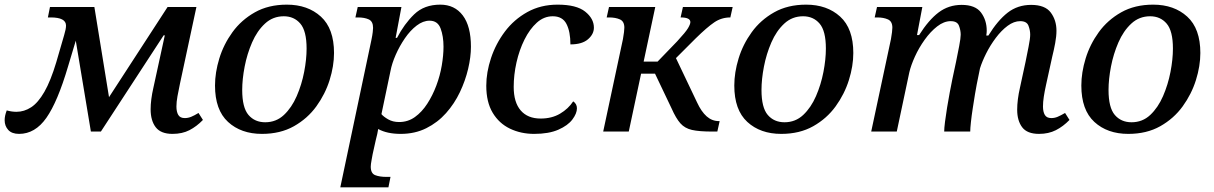

<svg xmlns="http://www.w3.org/2000/svg" viewBox="-59 -566 5222 826"><path d="M23 10Q-8 10 -23.5 -7Q-39 -24 -39 -49Q-39 -68 -30 -91Q-9 -85 12 -85Q45 -85 75 -104.5Q105 -124 132 -171Q159 -218 183 -298L217 -415Q225 -441 225 -456Q225 -491 159 -491H147L156 -536H347L410 -148L662 -536H786L715 -205Q709 -177 704.5 -152Q700 -127 700 -108Q700 -85 708 -71.5Q716 -58 736 -58Q750 -58 763.5 -63.5Q777 -69 795 -80L814 -50Q787 -22 756 -6Q725 10 683 10Q633 10 611 -18.5Q589 -47 589 -96Q589 -116 592 -139.5Q595 -163 601 -189L650 -414H645L375 0H332L267 -391L234 -281Q189 -128 140.5 -59Q92 10 23 10Z M1068 10Q978 10 922 -41.5Q866 -93 866 -198Q866 -254 884.5 -314.5Q903 -375 941 -427.5Q979 -480 1037.5 -513Q1096 -546 1175 -546Q1265 -546 1321.5 -494.5Q1378 -443 1378 -338Q1378 -282 1359 -221.5Q1340 -161 1302 -108.5Q1264 -56 1205.5 -23Q1147 10 1068 10ZM1082 -40Q1129 -40 1162.5 -71.5Q1196 -103 1217.5 -152.5Q1239 -202 1249.5 -256.5Q1260 -311 1260 -357Q1260 -433 1233 -464.5Q1206 -496 1162 -496Q1115 -496 1081 -464.5Q1047 -433 1025.5 -383.5Q1004 -334 993.5 -279.5Q983 -225 983 -179Q983 -103 1010 -71.5Q1037 -40 1082 -40Z M1405 240 1539 -395Q1543 -414 1544.5 -427.5Q1546 -441 1546 -446Q1546 -474 1527.5 -482.5Q1509 -491 1481 -491H1470L1480 -536H1668L1643 -403H1649Q1680 -463 1723 -504.5Q1766 -546 1835 -546Q1897 -546 1932 -499.5Q1967 -453 1967 -365Q1967 -321 1955 -270Q1943 -219 1919.5 -169.5Q1896 -120 1860 -79.5Q1824 -39 1775 -14.5Q1726 10 1665 10Q1606 10 1568 -11Q1565 9 1558 35L1544 98Q1543 105 1539.5 123Q1536 141 1536 151Q1536 180 1555 187.5Q1574 195 1603 195H1621L1612 240ZM1658 -41Q1696 -41 1726 -62.5Q1756 -84 1779 -119.5Q1802 -155 1818 -197.5Q1834 -240 1841.5 -284Q1849 -328 1849 -365Q1849 -410 1836.5 -443.5Q1824 -477 1789 -477Q1761 -477 1733.5 -456Q1706 -435 1683 -401.5Q1660 -368 1643.5 -330.5Q1627 -293 1621 -261L1582 -75Q1591 -64 1611 -52.5Q1631 -41 1658 -41Z M2239 10Q2182 10 2135 -12.5Q2088 -35 2060.5 -81Q2033 -127 2033 -197Q2033 -255 2053.5 -316.5Q2074 -378 2113 -430Q2152 -482 2209.5 -514Q2267 -546 2340 -546Q2421 -546 2458.5 -516Q2496 -486 2496 -447Q2496 -419 2470.5 -397Q2445 -375 2395 -375Q2395 -430 2378 -463Q2361 -496 2319 -496Q2281 -496 2250.5 -468.5Q2220 -441 2197.5 -396Q2175 -351 2163 -297.5Q2151 -244 2151 -192Q2151 -126 2181 -91Q2211 -56 2267 -56Q2315 -56 2350.5 -77Q2386 -98 2407 -130Q2423 -119 2423 -100Q2423 -78 2403.5 -52Q2384 -26 2343 -8Q2302 10 2239 10Z M2536 0 2621 -398Q2624 -414 2625.5 -427.5Q2627 -441 2627 -447Q2627 -474 2608 -482.5Q2589 -491 2561 -491H2551L2561 -536H2760L2710 -301H2770L2854 -388Q2891 -428 2901 -445Q2911 -462 2911 -471Q2911 -491 2869 -491L2879 -536H3093L3083 -491Q3045 -491 3014 -470Q2983 -449 2934 -401L2849 -316L2940 -125Q2958 -86 2981 -65.5Q3004 -45 3034 -45H3037L3027 0H3006Q2949 0 2918 -7Q2887 -14 2868 -35.5Q2849 -57 2830 -100L2759 -249H2699L2646 0Z M3302 10Q3212 10 3156 -41.5Q3100 -93 3100 -198Q3100 -254 3118.5 -314.5Q3137 -375 3175 -427.5Q3213 -480 3271.5 -513Q3330 -546 3409 -546Q3499 -546 3555.5 -494.5Q3612 -443 3612 -338Q3612 -282 3593 -221.5Q3574 -161 3536 -108.5Q3498 -56 3439.5 -23Q3381 10 3302 10ZM3316 -40Q3363 -40 3396.5 -71.5Q3430 -103 3451.5 -152.5Q3473 -202 3483.5 -256.5Q3494 -311 3494 -357Q3494 -433 3467 -464.5Q3440 -496 3396 -496Q3349 -496 3315 -464.5Q3281 -433 3259.5 -383.5Q3238 -334 3227.5 -279.5Q3217 -225 3217 -179Q3217 -103 3244 -71.5Q3271 -40 3316 -40Z M4411 10Q4360 10 4338.5 -18.5Q4317 -47 4317 -94Q4317 -115 4320 -139Q4323 -163 4329 -189L4353 -300Q4359 -330 4366 -365Q4373 -400 4373 -417Q4373 -436 4365.5 -455.5Q4358 -475 4330 -475Q4303 -475 4276 -455Q4249 -435 4225 -403Q4201 -371 4183.5 -336Q4166 -301 4157 -272L4143 -203Q4140 -189 4135.5 -161Q4131 -133 4126 -101Q4121 -69 4118 -41Q4115 -13 4115 0H4003Q4003 -14 4006.5 -42Q4010 -70 4015.5 -103.5Q4021 -137 4027 -169Q4033 -201 4038 -225L4054 -300Q4061 -334 4067.5 -368Q4074 -402 4074 -417Q4074 -436 4066.5 -455.5Q4059 -475 4031 -475Q4002 -475 3973 -452.5Q3944 -430 3919 -395Q3894 -360 3877 -322.5Q3860 -285 3853 -255L3799 0H3689L3774 -398Q3777 -414 3778.5 -427.5Q3780 -441 3780 -447Q3780 -474 3761 -482.5Q3742 -491 3715 -491H3704L3714 -536H3909L3886 -415H3895Q3936 -480 3979 -512.5Q4022 -545 4078 -545Q4137 -545 4161.5 -512Q4186 -479 4186 -434Q4186 -429 4185.5 -424Q4185 -419 4184 -413H4193Q4233 -478 4276 -511.5Q4319 -545 4377 -545Q4437 -545 4461.5 -512Q4486 -479 4486 -434Q4486 -410 4480.5 -380.5Q4475 -351 4468 -323L4441 -200Q4435 -173 4431.5 -150Q4428 -127 4428 -108Q4428 -85 4436 -71.5Q4444 -58 4464 -58Q4478 -58 4491 -63.5Q4504 -69 4523 -80L4542 -50Q4515 -22 4483.5 -6Q4452 10 4411 10Z M4795 10Q4705 10 4649 -41.5Q4593 -93 4593 -198Q4593 -254 4611.5 -314.5Q4630 -375 4668 -427.5Q4706 -480 4764.5 -513Q4823 -546 4902 -546Q4992 -546 5048.5 -494.5Q5105 -443 5105 -338Q5105 -282 5086 -221.5Q5067 -161 5029 -108.5Q4991 -56 4932.5 -23Q4874 10 4795 10ZM4809 -40Q4856 -40 4889.5 -71.5Q4923 -103 4944.5 -152.5Q4966 -202 4976.5 -256.5Q4987 -311 4987 -357Q4987 -433 4960 -464.5Q4933 -496 4889 -496Q4842 -496 4808 -464.5Q4774 -433 4752.5 -383.5Q4731 -334 4720.5 -279.5Q4710 -225 4710 -179Q4710 -103 4737 -71.5Q4764 -40 4809 -40Z"/></svg>

Font: Noto Serif Medium
Style: Italic
Weight: 500
Italic angle: -12°
Designer: Monotype Design Team
Foundry: Monotype Imaging Inc.
Version: Version 2.014; ttfautohint (v1.8.4.7-5d5b)